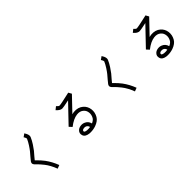

<svg xmlns="http://www.w3.org/2000/svg" viewBox="243 -2112 3514 3514"><g transform="rotate(-45 2000.0 -355.0)"><path d="M341.8 -245.1Q321.3 -264.6 314.5 -272.5Q296.9 -293 296.9 -312.5Q296.9 -331.1 311 -351.6Q325.2 -372.1 364.3 -417Q404.3 -462.9 429.2 -493.2Q454.1 -523.4 492.7 -582.5Q531.2 -641.6 554.7 -696.3Q556.6 -706.1 544.9 -730.5Q537.1 -746.1 529.3 -757.8L588.9 -799.8Q601.6 -781.2 612.3 -758.8Q637.7 -704.1 622.1 -668Q596.7 -608.4 555.7 -545.4Q514.6 -482.4 488.3 -449.7Q461.9 -417 418.9 -369.1Q384.8 -329.1 375 -315.4Q379.9 -310.5 392.6 -297.9Q460.9 -230.5 504.9 -171.9Q583 -66.4 631.8 63.5L563.5 89.8Q539.1 24.4 508.8 -31.2Q478.5 -86.9 444.3 -129.9Q410.2 -172.9 390.6 -194.3Q371.1 -215.8 341.8 -245.1Z M1514.6 -361.3Q1414.1 -349.6 1296.9 -256.8L1247.1 -310.5L1582 -660.2Q1577.1 -659.2 1570.3 -658.2Q1433.6 -628.9 1404.3 -628.9Q1365.2 -628.9 1324.2 -664.1Q1305.7 -679.7 1293 -695.3L1350.6 -741.2Q1361.3 -727.5 1377.4 -714.8Q1393.6 -702.1 1404.3 -702.1Q1441.4 -702.1 1683.6 -757.8L1717.8 -696.3L1458 -424.8Q1482.4 -431.6 1505.9 -434.6Q1562.5 -440.4 1611.3 -426.8Q1658.2 -413.1 1694.3 -381.8Q1756.8 -327.1 1768.6 -242.2Q1780.3 -156.2 1734.4 -77.1Q1695.3 -10.7 1597.7 24.4Q1532.2 46.9 1465.8 46.9Q1448.2 46.9 1431.6 45.9Q1334 35.2 1313.5 -28.3Q1293.9 -90.8 1339.8 -133.8Q1369.1 -161.1 1415 -168Q1460 -174.8 1501 -158.2Q1573.2 -129.9 1592.8 -51.8Q1649.4 -77.1 1670.9 -113.3Q1703.1 -168.9 1696.3 -229Q1689.5 -289.1 1646.5 -326.2Q1594.7 -371.1 1514.6 -361.3ZM1439.5 -27.3Q1477.5 -23.4 1522.5 -31.2Q1512.7 -75.2 1474.6 -90.8Q1458 -96.7 1440.4 -96.7Q1407.2 -96.7 1389.6 -80.1Q1377 -68.4 1382.8 -50.8Q1385.7 -43 1400.4 -36.6Q1415 -30.3 1439.5 -27.3Z M2341.8 -245.1Q2321.3 -264.6 2314.5 -272.5Q2296.9 -293 2296.9 -312.5Q2296.9 -331.1 2311 -351.6Q2325.2 -372.1 2364.3 -417Q2404.3 -462.9 2429.2 -493.2Q2454.1 -523.4 2492.7 -582.5Q2531.2 -641.6 2554.7 -696.3Q2556.6 -706.1 2544.9 -730.5Q2537.1 -746.1 2529.3 -757.8L2588.9 -799.8Q2601.6 -781.2 2612.3 -758.8Q2637.7 -704.1 2622.1 -668Q2596.7 -608.4 2555.7 -545.4Q2514.6 -482.4 2488.3 -449.7Q2461.9 -417 2418.9 -369.1Q2384.8 -329.1 2375 -315.4Q2379.9 -310.5 2392.6 -297.9Q2460.9 -230.5 2504.9 -171.9Q2583 -66.4 2631.8 63.5L2563.5 89.8Q2539.1 24.4 2508.8 -31.2Q2478.5 -86.9 2444.3 -129.9Q2410.2 -172.9 2390.6 -194.3Q2371.1 -215.8 2341.8 -245.1Z M3514.6 -361.3Q3414.1 -349.6 3296.9 -256.8L3247.1 -310.5L3582 -660.2Q3577.1 -659.2 3570.3 -658.2Q3433.6 -628.9 3404.3 -628.9Q3365.2 -628.9 3324.2 -664.1Q3305.7 -679.7 3293 -695.3L3350.6 -741.2Q3361.3 -727.5 3377.4 -714.8Q3393.6 -702.1 3404.3 -702.1Q3441.4 -702.1 3683.6 -757.8L3717.8 -696.3L3458 -424.8Q3482.4 -431.6 3505.9 -434.6Q3562.5 -440.4 3611.3 -426.8Q3658.2 -413.1 3694.3 -381.8Q3756.8 -327.1 3768.6 -242.2Q3780.3 -156.2 3734.4 -77.1Q3695.3 -10.7 3597.7 24.4Q3532.2 46.9 3465.8 46.9Q3448.2 46.9 3431.6 45.9Q3334 35.2 3313.5 -28.3Q3293.9 -90.8 3339.8 -133.8Q3369.1 -161.1 3415 -168Q3460 -174.8 3501 -158.2Q3573.2 -129.9 3592.8 -51.8Q3649.4 -77.1 3670.9 -113.3Q3703.1 -168.9 3696.3 -229Q3689.5 -289.1 3646.5 -326.2Q3594.7 -371.1 3514.6 -361.3ZM3439.5 -27.3Q3477.5 -23.4 3522.5 -31.2Q3512.7 -75.2 3474.6 -90.8Q3458 -96.7 3440.4 -96.7Q3407.2 -96.7 3389.6 -80.1Q3377 -68.4 3382.8 -50.8Q3385.7 -43 3400.4 -36.6Q3415 -30.3 3439.5 -27.3Z"/></g></svg>

Font: irohakakuC Regular
Style: Regular
Weight: 400
Designer: [Source Han Sans]
Ryoko NISHIZUKA Ë•øÂ°öÊ∂ºÂ≠ê (kana & ideographs); Paul D. Hunt (Latin, Greek & Cyrillic); Wenlong ZHAN
Version: Version 1.001.20160904